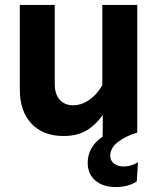

<svg xmlns="http://www.w3.org/2000/svg" viewBox="-20 -535 639 775"><path d="M334 122Q334 89 350 62Q366 35 394 17Q395 -6 395 -54V-71Q366 -30 328.5 -8Q291 14 236 14Q154 14 107 -36Q60 -86 60 -173V-515H201V-196Q201 -155 221 -132.5Q241 -110 275 -110Q309 -110 340.5 -132Q372 -154 393 -191V-515H534V0Q485 15 455 39Q425 63 425 93Q425 114 440.5 125.5Q456 137 479 137Q509 137 537 120L532 197Q517 208 495 214Q473 220 448 220Q395 220 364.5 193.5Q334 167 334 122Z"/></svg>

Font: Secular One
Style: Regular
Weight: 400
Designer: Michal Sahar
Foundry: Hagilda
Version: Version 1.000